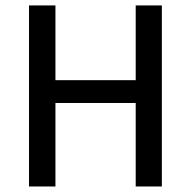

<svg xmlns="http://www.w3.org/2000/svg" viewBox="-20 -675 691 695"><path d="M180.7 -655.3V-384.8H471.2V-655.3H565.9V0H471.2V-302.2H180.7V0H85V-655.3Z"/></svg>

Font: Varta SemiBold
Style: Regular
Weight: 600
Designer: Joana Correia, Viktoriya Grabowska, Eben Sorkin
Foundry: Sorkin Type
Version: Version 1.003; ttfautohint (v1.3) -l 8 -r 24 -G 200 -x 12 -H